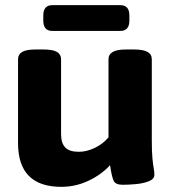

<svg xmlns="http://www.w3.org/2000/svg" viewBox="-20 -717 665 745"><path d="M218 8Q50 8 50 -162V-487Q50 -506 66 -515.5Q82 -525 119 -525H148Q185 -525 201 -515.5Q217 -506 217 -487V-196Q217 -162 233 -145Q249 -128 286 -128Q316 -128 347.5 -143Q379 -158 401 -184V-487Q401 -506 417.5 -515.5Q434 -525 470 -525H500Q536 -525 552.5 -515.5Q569 -506 569 -487V-174Q569 -127 571.5 -102Q574 -77 576.5 -63.5Q579 -50 579 -39Q579 -22 557 -13.5Q535 -5 506 -2.5Q477 0 457 0Q429 0 421.5 -14.5Q414 -29 407 -76Q373 -39 323 -15.5Q273 8 218 8ZM183 -597Q148 -597 148 -637V-657Q148 -697 183 -697H447Q482 -697 482 -657V-637Q482 -597 447 -597Z"/></svg>

Font: Asap Semi Expanded ExtraBold
Style: Regular
Weight: 800
Width: 6
Designer: Pablo Cosgaya
Foundry: Omnibus-Type
Version: Version 3.001; ttfautohint (v1.8.4.7-5d5b)